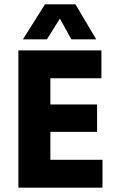

<svg xmlns="http://www.w3.org/2000/svg" viewBox="-20 -868 524 888"><path d="M454 0H65V-635H449V-506H193L213 -526V-365L193 -385H429V-258H193L213 -278V-109L193 -129H454ZM329 -848 425 -686H310L251 -793H264L197 -686H86L188 -848Z"/></svg>

Font: Gemunu Libre ExtraLight ExtraBold
Style: Regular
Weight: 800
Version: Version 1.100